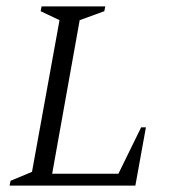

<svg xmlns="http://www.w3.org/2000/svg" viewBox="-20 -580 553 600"><path d="M10 0 13 -15 80 -43 166 -517 107 -545 110 -560H309L306 -545L229 -517L143 -37H350L421 -182H436L403 0Z"/></svg>

Font: Spectral SC Light
Style: Italic
Weight: 300
Italic angle: -10°
Designer: Jean-Baptiste Levee
Foundry: Production Type
Version: Version 2.001